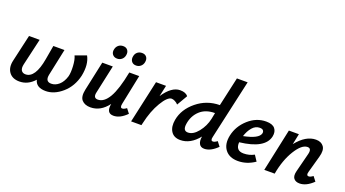

<svg xmlns="http://www.w3.org/2000/svg" viewBox="-55 -1244 3201 1783"><g transform="rotate(20 1545.5 -352.0)"><path d="M672 -436Q714 -361 690 -242Q664 -130 585.5 -61.5Q507 7 423 7Q328 7 311 -64Q247 7 163 7Q93 7 60 -39Q27 -85 44 -157L104 -421H209L148 -157Q139 -117 152 -96Q165 -75 194 -75Q290 -75 324 -273L348 -411H458L402 -146Q388 -75 449 -75Q489 -75 524 -105.5Q559 -136 577 -195Q587 -233 583.5 -297Q580 -361 563 -396Z M944 -503Q913 -503 897 -524.5Q881 -546 889 -577Q895 -602 913.5 -617Q932 -632 959 -632Q989 -632 1004 -612Q1019 -592 1013 -561Q1008 -535 989 -519Q970 -503 944 -503ZM1131 -503Q1100 -503 1085 -524.5Q1070 -546 1077 -577Q1082 -602 1100.5 -617Q1119 -632 1146 -632Q1176 -632 1191 -612Q1206 -592 1200 -561Q1195 -535 1176 -519Q1157 -503 1131 -503ZM1189 -103 1223 -59Q1158 7 1093 7Q1019 7 1037 -89Q965 7 865 7Q809 7 779.5 -25.5Q750 -58 766 -132L828 -421H932L872 -144Q858 -84 906 -84Q967 -84 1014 -164.5Q1061 -245 1095 -421H1193L1132 -124Q1124 -84 1147 -84Q1164 -84 1189 -103Z M1596 -428Q1653 -428 1675 -397L1614 -293Q1601 -308 1582 -317.5Q1563 -327 1549 -327Q1508 -327 1454.5 -237.5Q1401 -148 1373 -21L1368 0H1266L1359 -421H1458L1434 -311Q1512 -428 1596 -428Z M2043 -84Q2060 -84 2085 -103L2119 -59Q2052 7 1990 7Q1954 7 1939.5 -20.5Q1925 -48 1933 -93Q1853 7 1753 7Q1689 7 1660.5 -38Q1632 -83 1645 -154Q1665 -263 1763 -343Q1861 -423 1989 -424L2053 -711H2159L2028 -124Q2018 -84 2043 -84ZM1796 -83Q1848 -83 1896 -143Q1944 -203 1960 -278L1972 -339H1971Q1879 -339 1823.5 -287Q1768 -235 1756 -154Q1745 -83 1796 -83Z M2447 -428Q2509 -428 2534 -397.5Q2559 -367 2549 -318Q2521 -189 2275 -161Q2269 -77 2348 -77Q2404 -77 2452 -103L2489 -47Q2410 7 2323 7Q2237 7 2195.5 -47.5Q2154 -102 2173 -191Q2194 -288 2272 -358Q2350 -428 2447 -428ZM2450 -312Q2454 -327 2445.5 -340Q2437 -353 2410 -353Q2368 -353 2337 -317Q2306 -281 2289 -227Q2436 -256 2450 -312Z M3032 -103 3066 -59Q2998 7 2932 7Q2892 7 2873.5 -17.5Q2855 -42 2868 -92L2915 -277Q2930 -337 2888 -337Q2831 -337 2770.5 -239Q2710 -141 2685 0H2582L2672 -421H2771L2749 -315Q2839 -428 2939 -428Q2991 -428 3016 -393.5Q3041 -359 3021 -289L2975 -124Q2963 -84 2990 -84Q3007 -84 3032 -103Z"/></g></svg>

Font: EauTest
Style: Bold Italic
Weight: 700
Italic angle: -12°
Designer: Christian Thalmann (Catharsis Fonts)
Version: Version 0.001;PS 000.001;hotconv 1.0.88;makeotf.lib2.5.64775